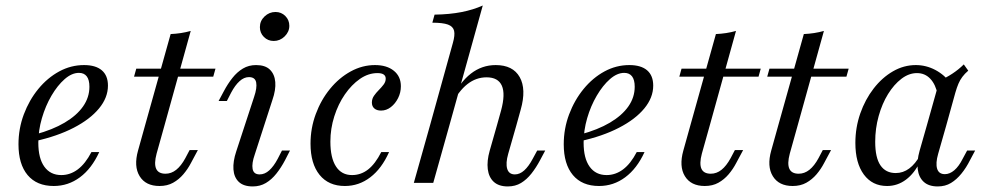

<svg xmlns="http://www.w3.org/2000/svg" viewBox="-20 -661 3563 694"><path d="M174.2 11.3Q112.9 11.3 79.8 -28.2Q46.8 -67.7 46.8 -139.5Q46.8 -196 66.1 -247.6Q85.5 -299.2 118.5 -339.5Q151.6 -379.8 194 -402.8Q236.3 -425.8 283.9 -425.8Q325.8 -425.8 348 -406.9Q370.2 -387.9 370.2 -351.6Q370.2 -308.1 337.9 -269Q305.6 -229.8 246.4 -199.2Q187.1 -168.5 106.5 -150.8L107.3 -175Q170.2 -191.9 213.7 -217.7Q257.3 -243.5 280.2 -276.2Q303.2 -308.9 303.2 -347.6Q303.2 -372.6 293.5 -385.1Q283.9 -397.6 265.3 -397.6Q239.5 -397.6 213.7 -375Q187.9 -352.4 166.1 -315.3Q144.4 -278.2 131.5 -233.9Q118.5 -189.5 118.5 -145.2Q118.5 -88.7 140.3 -58.5Q162.1 -28.2 201.6 -28.2Q233.9 -28.2 261.3 -48.8Q288.7 -69.4 310.5 -111.3H338.7Q311.3 -51.6 269 -20.2Q226.6 11.3 174.2 11.3Z M504 -206.5 596.8 -537.9Q615.3 -538.7 633.9 -541.5Q652.4 -544.4 669.4 -549.2L574.2 -206.5ZM464.5 -383.9 472.6 -412.9H758.9L750.8 -383.9ZM556.5 11.3Q506.5 11.3 484.7 -24.2Q462.9 -59.7 479 -116.9L504 -206.5H574.2L546 -105.6Q536.3 -69.4 544.4 -51.2Q552.4 -33.1 578.2 -33.1Q599.2 -33.1 616.9 -47.2Q634.7 -61.3 650 -89.5L665.3 -118.5H695.2L670.2 -71.8Q658.9 -50 642.7 -31Q626.6 -12.1 605.6 -0.4Q584.7 11.3 556.5 11.3Z M900.8 -102.4Q889.5 -70.2 893.1 -50.4Q896.8 -30.6 918.5 -30.6Q937.1 -30.6 953.2 -45.2Q969.4 -59.7 983.9 -87.1L999.2 -116.9H1028.2L1010.5 -82.3Q996 -54.8 979 -33.5Q962.1 -12.1 941.1 0.4Q920.2 12.9 893.5 12.9Q860.5 12.9 843.1 -3.6Q825.8 -20.2 823.8 -48.8Q821.8 -77.4 833.9 -113.7L898.4 -310.5Q909.7 -343.5 906 -362.9Q902.4 -382.3 879.8 -382.3Q862.1 -382.3 846 -367.7Q829.8 -353.2 815.3 -325.8L800 -296H770.2L788.7 -330.6Q803.2 -358.1 820.2 -379.4Q837.1 -400.8 858.1 -413.3Q879 -425.8 905.6 -425.8Q938.7 -425.8 955.6 -409.3Q972.6 -392.7 975 -364.5Q977.4 -336.3 964.5 -299.2ZM969.4 -512.9Q948.4 -512.9 933.9 -527.4Q919.4 -541.9 919.4 -562.9Q919.4 -585.5 936.3 -601.6Q953.2 -617.7 975.8 -617.7Q996.8 -617.7 1011.3 -603.2Q1025.8 -588.7 1025.8 -567.7Q1025.8 -546 1008.9 -529.4Q991.9 -512.9 969.4 -512.9Z M1226.6 11.3Q1167.7 11.3 1135.1 -29Q1102.4 -69.4 1102.4 -141.9Q1102.4 -197.6 1121.4 -248.8Q1140.3 -300 1173 -339.9Q1205.6 -379.8 1247.6 -402.8Q1289.5 -425.8 1335.5 -425.8Q1378.2 -425.8 1403.6 -405.2Q1429 -384.7 1429 -349.2Q1429 -326.6 1419 -306.5Q1408.9 -286.3 1392.7 -273.8Q1376.6 -261.3 1357.3 -261.3Q1341.9 -261.3 1333.1 -269Q1324.2 -276.6 1324.2 -290.3Q1324.2 -304 1331.9 -314.9Q1339.5 -325.8 1349.2 -335.5Q1358.9 -345.2 1366.5 -355.2Q1374.2 -365.3 1374.2 -376.6Q1374.2 -396.8 1344.4 -396.8Q1311.3 -396.8 1281 -375.8Q1250.8 -354.8 1226.6 -319.8Q1202.4 -284.7 1188.3 -240.3Q1174.2 -196 1174.2 -149.2Q1174.2 -90.3 1194.4 -59.3Q1214.5 -28.2 1252.4 -28.2Q1284.7 -28.2 1310.5 -48.4Q1336.3 -68.5 1358.1 -111.3H1386.3Q1359.7 -51.6 1318.5 -20.2Q1277.4 11.3 1226.6 11.3Z M1775.8 -206.5 1791.1 -261.3Q1807.3 -321 1794 -351.2Q1780.6 -381.5 1738.7 -381.5Q1700.8 -381.5 1669.4 -356.9Q1637.9 -332.3 1610.5 -279.8V-300Q1641.9 -363.7 1681.9 -394.8Q1721.8 -425.8 1771.8 -425.8Q1833.9 -425.8 1858.5 -382.3Q1883.1 -338.7 1862.1 -264.5L1846 -206.5ZM1533.9 -206.5 1616.9 -505.6Q1625 -533.9 1621.4 -549.6Q1617.7 -565.3 1599.2 -572.2Q1580.6 -579 1542.7 -579L1550.8 -608.1Q1604.8 -608.9 1648 -617.3Q1691.1 -625.8 1725 -641.1L1604 -206.5ZM1475.8 0 1533.9 -206.5H1604L1546 0ZM1816.9 -104.8Q1807.3 -71 1813.3 -50.8Q1819.4 -30.6 1841.1 -30.6Q1858.9 -30.6 1875 -45.2Q1891.1 -59.7 1905.6 -87.1L1921.8 -116.9H1950.8L1932.3 -82.3Q1917.7 -54.8 1900.8 -33.5Q1883.9 -12.1 1863.3 0.4Q1842.7 12.9 1815.3 12.9Q1783.1 12.9 1764.9 -3.6Q1746.8 -20.2 1743.1 -49.6Q1739.5 -79 1750 -116.1L1775.8 -206.5H1846Z M2145.2 11.3Q2083.9 11.3 2050.8 -28.2Q2017.7 -67.7 2017.7 -139.5Q2017.7 -196 2037.1 -247.6Q2056.5 -299.2 2089.5 -339.5Q2122.6 -379.8 2164.9 -402.8Q2207.3 -425.8 2254.8 -425.8Q2296.8 -425.8 2319 -406.9Q2341.1 -387.9 2341.1 -351.6Q2341.1 -308.1 2308.9 -269Q2276.6 -229.8 2217.3 -199.2Q2158.1 -168.5 2077.4 -150.8L2078.2 -175Q2141.1 -191.9 2184.7 -217.7Q2228.2 -243.5 2251.2 -276.2Q2274.2 -308.9 2274.2 -347.6Q2274.2 -372.6 2264.5 -385.1Q2254.8 -397.6 2236.3 -397.6Q2210.5 -397.6 2184.7 -375Q2158.9 -352.4 2137.1 -315.3Q2115.3 -278.2 2102.4 -233.9Q2089.5 -189.5 2089.5 -145.2Q2089.5 -88.7 2111.3 -58.5Q2133.1 -28.2 2172.6 -28.2Q2204.8 -28.2 2232.3 -48.8Q2259.7 -69.4 2281.5 -111.3H2309.7Q2282.3 -51.6 2239.9 -20.2Q2197.6 11.3 2145.2 11.3Z M2475 -206.5 2567.7 -537.9Q2586.3 -538.7 2604.8 -541.5Q2623.4 -544.4 2640.3 -549.2L2545.2 -206.5ZM2435.5 -383.9 2443.5 -412.9H2729.8L2721.8 -383.9ZM2527.4 11.3Q2477.4 11.3 2455.6 -24.2Q2433.9 -59.7 2450 -116.9L2475 -206.5H2545.2L2516.9 -105.6Q2507.3 -69.4 2515.3 -51.2Q2523.4 -33.1 2549.2 -33.1Q2570.2 -33.1 2587.9 -47.2Q2605.6 -61.3 2621 -89.5L2636.3 -118.5H2666.1L2641.1 -71.8Q2629.8 -50 2613.7 -31Q2597.6 -12.1 2576.6 -0.4Q2555.6 11.3 2527.4 11.3Z M2792.7 -206.5 2885.5 -537.9Q2904 -538.7 2922.6 -541.5Q2941.1 -544.4 2958.1 -549.2L2862.9 -206.5ZM2753.2 -383.9 2761.3 -412.9H3047.6L3039.5 -383.9ZM2845.2 11.3Q2795.2 11.3 2773.4 -24.2Q2751.6 -59.7 2767.7 -116.9L2792.7 -206.5H2862.9L2834.7 -105.6Q2825 -69.4 2833.1 -51.2Q2841.1 -33.1 2866.9 -33.1Q2887.9 -33.1 2905.6 -47.2Q2923.4 -61.3 2938.7 -89.5L2954 -118.5H2983.9L2958.9 -71.8Q2947.6 -50 2931.5 -31Q2915.3 -12.1 2894.4 -0.4Q2873.4 11.3 2845.2 11.3Z M3186.3 11.3Q3133.1 11.3 3102.4 -30.2Q3071.8 -71.8 3071.8 -144.4Q3071.8 -200 3089.5 -250.8Q3107.3 -301.6 3137.9 -341.1Q3168.5 -380.6 3207.7 -403.2Q3246.8 -425.8 3290.3 -425.8Q3327.4 -425.8 3360.9 -408.1Q3394.4 -390.3 3419.4 -357.3L3369.4 -318.5Q3362.1 -355.6 3342.7 -376.2Q3323.4 -396.8 3294.4 -396.8Q3265.3 -396.8 3238.3 -376.2Q3211.3 -355.6 3189.9 -321Q3168.5 -286.3 3156 -241.5Q3143.5 -196.8 3143.5 -148.4Q3143.5 -91.1 3162.5 -63.3Q3181.5 -35.5 3217.7 -35.5Q3244.4 -35.5 3266.5 -52Q3288.7 -68.5 3306.5 -100.8L3305.6 -76.6Q3285.5 -34.7 3254.8 -11.7Q3224.2 11.3 3186.3 11.3ZM3329.8 -206.5 3375.8 -370.2Q3398.4 -379 3421.8 -394.4Q3445.2 -409.7 3463.7 -428.2L3479.8 -405.6Q3466.9 -394.4 3458.5 -383.1Q3450 -371.8 3444.4 -358.5Q3438.7 -345.2 3433.1 -325.8L3400 -206.5ZM3371 -104.8Q3361.3 -71 3367.3 -51.2Q3373.4 -31.5 3395.2 -31.5Q3412.9 -31.5 3429.4 -45.6Q3446 -59.7 3459.7 -87.1L3475.8 -116.9H3504.8L3486.3 -82.3Q3472.6 -54.8 3455.2 -33.5Q3437.9 -12.1 3417.3 0.4Q3396.8 12.9 3369.4 12.9Q3337.1 12.9 3319 -3.6Q3300.8 -20.2 3297.2 -49.6Q3293.5 -79 3304 -116.1L3329.8 -206.5H3400Z"/></svg>

Font: Playfair 5pt SemiExpanded Light Light
Style: Italic
Weight: 300
Italic angle: -15.6°
Version: Version 2.203